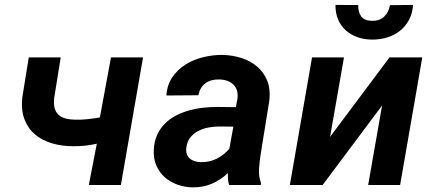

<svg xmlns="http://www.w3.org/2000/svg" viewBox="-20 -766 1801 795"><path d="M480.5 0H347.7L380.9 -170.9Q356.4 -165.5 332 -162.8Q307.6 -160.2 282.7 -160.6Q234.9 -160.6 194.1 -172.9Q153.3 -185.1 124.3 -210Q95.2 -234.9 81.1 -272.7Q66.9 -310.5 72.3 -362.3L99.1 -528.3H231.4L204.6 -361.8Q201.7 -336.9 205.8 -319.8Q210 -302.7 220.9 -292Q231.9 -281.2 249.3 -276.1Q266.6 -271 290.5 -270.5Q316.9 -269.5 342.3 -272.5Q367.7 -275.4 393.6 -279.8L439.5 -528.3H572.3Z M928.7 0Q924.8 -12.7 924.1 -24.7Q923.3 -36.6 923.8 -49.3Q893.1 -20.5 856.7 -5.1Q820.3 10.3 777.3 9.8Q744.1 9.3 714.1 -1.7Q684.1 -12.7 661.9 -32.5Q639.6 -52.2 627.4 -80.6Q615.2 -108.9 616.7 -144Q618.2 -179.2 630.1 -206.1Q642.1 -232.9 661.6 -252.9Q681.2 -272.9 706.5 -286.4Q731.9 -299.8 760.7 -308.1Q789.6 -316.4 820.1 -319.8Q850.6 -323.2 880.4 -323.2L956.5 -322.3L962.9 -355Q965.8 -374 961.7 -389.2Q957.5 -404.3 947.5 -414.8Q937.5 -425.3 922.4 -430.9Q907.2 -436.5 888.2 -437Q854 -438 831.1 -421.6Q808.1 -405.3 801.3 -371.6L668.9 -370.6Q671.9 -414.6 693.8 -446.5Q715.8 -478.5 749 -499.3Q782.2 -520 822.5 -529.5Q862.8 -539.1 902.3 -538.6Q943.8 -537.6 981 -525.4Q1018.1 -513.2 1045.2 -490Q1072.3 -466.8 1086.2 -432.6Q1100.1 -398.4 1095.7 -353L1059.1 -126Q1054.7 -97.2 1052.5 -67.1Q1050.3 -37.1 1060.5 -8.8L1060.1 0ZM812 -94.7Q846.7 -93.8 877.2 -108.9Q907.7 -124 929.7 -150.4L946.3 -241.7L886.2 -242.2Q864.3 -242.2 841.8 -237.8Q819.3 -233.4 800.3 -223.4Q781.2 -213.4 768.1 -196.8Q754.9 -180.2 751.5 -154.8Q749.5 -139.6 753.4 -128.4Q757.3 -117.2 765.6 -109.9Q773.9 -102.5 785.9 -98.6Q797.9 -94.7 812 -94.7Z M1592.8 -528.3H1728.5L1636.7 0H1504.4L1562 -329.1L1315.9 0H1180.2L1272 -528.3H1404.3L1346.7 -199.2ZM1690.4 -745.6Q1688 -710.9 1673.6 -683.8Q1659.2 -656.7 1636 -638.4Q1612.8 -620.1 1582.8 -610.8Q1552.7 -601.6 1519 -602.1Q1486.3 -602.5 1458.7 -612.5Q1431.2 -622.6 1411.1 -640.9Q1391.1 -659.2 1379.9 -685.5Q1368.7 -711.9 1369.1 -745.6L1463.4 -745.1Q1462.4 -716.3 1475.6 -698.2Q1488.8 -680.2 1520.5 -679.7Q1552.2 -679.2 1570.8 -697.3Q1589.4 -715.3 1594.7 -744.6Z"/></svg>

Font: Roboto Mono
Style: Bold Italic
Weight: 700
Designer: Google
Version: Version 2.000985; 2015; ttfautohint (v1.3)